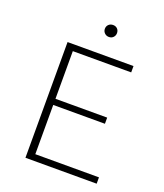

<svg xmlns="http://www.w3.org/2000/svg" viewBox="-150 -927 878 1026"><g transform="rotate(20 289.5 -413.5)"><path d="M522 0H117V-658H492V-622H160V-36H522ZM133 -316V-351H454V-316ZM315 -759Q300 -759 290 -769Q280 -779 280 -793Q280 -808 290 -817.5Q300 -827 315 -827Q330 -827 339.5 -817.5Q349 -808 349 -793Q349 -779 339.5 -769Q330 -759 315 -759Z"/></g></svg>

Font: Ysabeau Infant ExtraLight
Style: Regular
Weight: 250
Designer: Christian Thalmann (Catharsis Fonts)
Version: Version 2.001;gftools[0.9.30]; featfreeze: ss01,ss02,lnum